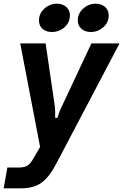

<svg xmlns="http://www.w3.org/2000/svg" viewBox="-40 -797 670 1044"><path d="M-20 227 0 114H60Q89 114 106.5 105Q124 96 141 66L178 2L70 -561H208L258 -220Q261 -192 260 -156H272Q284 -195 297 -220L457 -561H610L267 91Q228 167 185 197Q142 227 74 227ZM172 -686Q172 -724 201.5 -750.5Q231 -777 269 -777Q300 -777 320 -759.5Q340 -742 340 -714Q340 -674 310.5 -648.5Q281 -623 242 -623Q211 -623 191.5 -640Q172 -657 172 -686ZM383 -686Q383 -724 412.5 -750.5Q442 -777 481 -777Q511 -777 531 -759.5Q551 -742 551 -714Q551 -674 521.5 -648.5Q492 -623 454 -623Q423 -623 403 -640Q383 -657 383 -686Z"/></svg>

Font: Open Sauce Sans
Style: Bold Italic
Weight: 700
Italic angle: -10°
Designer: Alfredo Marco Pradil
Foundry: Creative Sauce Fz LLC
Version: Version 1.477